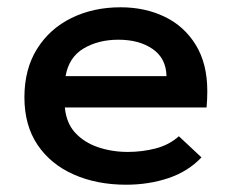

<svg xmlns="http://www.w3.org/2000/svg" viewBox="-20 -496 640 527"><path d="M326 11Q246 11 182.5 -17Q119 -45 83 -98.5Q47 -152 47 -229Q47 -306 81.5 -361.5Q116 -417 176 -446.5Q236 -476 311 -476Q378 -476 432 -450Q486 -424 517.5 -372.5Q549 -321 549 -246Q549 -236 548.5 -223Q548 -210 547 -201H158Q162 -158 186.5 -131.5Q211 -105 249 -92Q287 -79 331 -79Q370 -79 407 -88.5Q444 -98 471 -122L533 -64Q496 -25 442 -7Q388 11 326 11ZM160 -287H437Q436 -336 399 -361.5Q362 -387 305 -387Q250 -387 209.5 -363Q169 -339 160 -287Z"/></svg>

Font: Inconsolata Expanded Bold
Style: Regular
Weight: 700
Width: 7
Monospace: yes
Designer: Raph Levien, Cyreal, Brenton Simpson
Foundry: Raph Levien, Cyreal, Google
Version: Version 3.001; ttfautohint (v1.8.2.53-6de2)